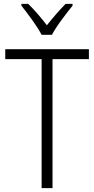

<svg xmlns="http://www.w3.org/2000/svg" viewBox="-20 -967 485 987"><path d="M250 0H194V-663H7V-714H437V-663H250ZM353 -947H317Q264 -892 221 -837Q199 -866 173.5 -895.5Q148 -925 125 -947H90V-938Q114 -908 145 -865Q176 -822 194 -788H247Q265 -822 296.5 -864.5Q328 -907 353 -938Z"/></svg>

Font: Noto Sans UI SemiCondensed Light
Style: Regular
Weight: 300
Width: 4
Designer: Monotype Design Team
Foundry: Monotype Imaging Inc.
Version: Version 1.901